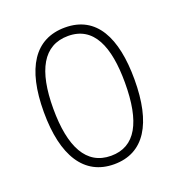

<svg xmlns="http://www.w3.org/2000/svg" viewBox="-106 -720 673 725"><g transform="rotate(-20 231.0 -357.5)"><path d="M413 -358C413 -526 359 -632 233 -632C111 -632 49 -535 49 -359C49 -183 112 -83 232 -83C353 -83 413 -182 413 -358ZM87 -359C87 -512 133 -598 233 -598C336 -598 375 -504 375 -359C375 -201 330 -117 232 -117C133 -117 87 -205 87 -359Z"/></g></svg>

Font: Noto Sans Kannada UI Condensed ExtraLight
Style: Regular
Weight: 200
Width: 3
Designer: Jelle Bosma - Monotype Design Team
Foundry: Monotype Imaging Inc.
Version: Version 2.005